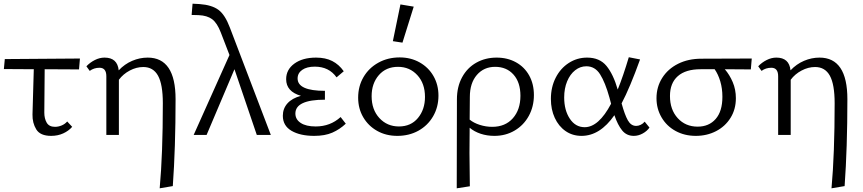

<svg xmlns="http://www.w3.org/2000/svg" viewBox="-20 -731 4673 1040"><path d="M222 -356 220 -121Q220 -89 233 -66.5Q246 -44 278 -44Q296 -44 314 -51.5Q332 -59 344 -73L371 -44Q352 -22 322.5 -8.5Q293 5 257 5Q198 5 176.5 -30Q155 -65 156 -111L163 -356L1 -357L6 -411L413 -414L408 -355Z M931 -194Q931 69 916 277L845 289Q862 102 862 -172Q862 -274 836 -321Q810 -368 756 -368Q719 -368 683 -349Q647 -330 624 -299V0H556V-318Q556 -364 519 -364Q489 -364 466 -347L448 -372Q468 -393 494 -406Q520 -419 546 -419Q616 -419 623 -350Q655 -384 696 -401.5Q737 -419 780 -419Q931 -419 931 -194Z M1371 0 1250 -356 1099 0H1029L1223 -433L1176 -555Q1156 -607 1129 -627Q1102 -647 1056 -649L1018 -650L1023 -711L1061 -709Q1128 -704 1163.5 -677.5Q1199 -651 1225 -582L1447 0Z M1853 -61Q1820 -30 1780 -12.5Q1740 5 1682 5Q1606 5 1559 -22.5Q1512 -50 1512 -104Q1512 -143 1537 -171Q1562 -199 1610 -212Q1530 -235 1530 -302Q1530 -354 1574.5 -386.5Q1619 -419 1692 -419Q1743 -419 1779.5 -400.5Q1816 -382 1842 -345L1803 -312Q1762 -370 1685 -370Q1642 -370 1617 -352.5Q1592 -335 1592 -306Q1592 -239 1740 -239V-191Q1580 -191 1580 -116Q1580 -84 1609 -65Q1638 -46 1690 -46Q1769 -46 1825 -97Z M1920 -202Q1920 -264 1949 -313.5Q1978 -363 2029.5 -391.5Q2081 -420 2145 -420Q2205 -420 2253 -393Q2301 -366 2328 -319Q2355 -272 2355 -213Q2355 -151 2326 -101Q2297 -51 2246.5 -23Q2196 5 2132 5Q2071 5 2023 -22Q1975 -49 1947.5 -96Q1920 -143 1920 -202ZM2282 -206Q2282 -279 2240.5 -324Q2199 -369 2136 -369Q2071 -369 2032 -324Q1993 -279 1993 -210Q1993 -137 2035 -91.5Q2077 -46 2141 -46Q2206 -46 2244 -92Q2282 -138 2282 -206ZM2108 -508 2149 -707 2221 -695 2160 -500Z M2872 -216Q2872 -154 2844.5 -103.5Q2817 -53 2768 -24Q2719 5 2658 5Q2618 5 2583.5 -6.5Q2549 -18 2524 -39L2523 98Q2523 152 2525 278L2454 289Q2455 125 2455 -193Q2455 -261 2483 -312.5Q2511 -364 2560 -391.5Q2609 -419 2670 -419Q2729 -419 2775 -393.5Q2821 -368 2846.5 -322Q2872 -276 2872 -216ZM2799 -212Q2799 -285 2761.5 -327Q2724 -369 2662 -369Q2601 -369 2563 -325Q2525 -281 2525 -206L2524 -83Q2546 -65 2579 -54.5Q2612 -44 2646 -44Q2717 -44 2758 -90.5Q2799 -137 2799 -212Z M3498 -40Q3485 -21 3461.5 -8Q3438 5 3413 5Q3374 5 3350 -24.5Q3326 -54 3308 -107Q3230 5 3130 5Q3081 5 3043.5 -21Q3006 -47 2985 -92.5Q2964 -138 2964 -195Q2964 -259 2990 -310Q3016 -361 3061 -390Q3106 -419 3160 -419Q3228 -419 3265 -374Q3302 -329 3326 -246Q3355 -317 3386 -421L3447 -409Q3392 -256 3347 -171Q3364 -109 3381 -79Q3398 -49 3426 -49Q3438 -49 3450.5 -55Q3463 -61 3472 -72ZM3290 -169 3281 -203Q3258 -285 3230.5 -328.5Q3203 -372 3156 -372Q3123 -372 3095.5 -350.5Q3068 -329 3052 -290.5Q3036 -252 3036 -203Q3036 -134 3066.5 -88Q3097 -42 3147 -42Q3223 -42 3290 -169Z M4047 -355Q4000 -356 3906 -356Q3932 -326 3949 -286Q3966 -246 3966 -199Q3966 -139 3937 -92.5Q3908 -46 3858.5 -20.5Q3809 5 3749 5Q3688 5 3639.5 -21.5Q3591 -48 3563.5 -95Q3536 -142 3536 -199Q3536 -260 3567 -309Q3598 -358 3653 -385.5Q3708 -413 3779 -413L4052 -414ZM3851 -356H3775Q3694 -356 3651.5 -318.5Q3609 -281 3609 -211Q3609 -137 3651 -91Q3693 -45 3759 -45Q3820 -45 3856.5 -86.5Q3893 -128 3893 -207Q3893 -252 3881.5 -290.5Q3870 -329 3851 -356Z M4570 -194Q4570 69 4555 277L4484 289Q4501 102 4501 -172Q4501 -274 4475 -321Q4449 -368 4395 -368Q4358 -368 4322 -349Q4286 -330 4263 -299V0H4195V-318Q4195 -364 4158 -364Q4128 -364 4105 -347L4087 -372Q4107 -393 4133 -406Q4159 -419 4185 -419Q4255 -419 4262 -350Q4294 -384 4335 -401.5Q4376 -419 4419 -419Q4570 -419 4570 -194Z"/></svg>

Font: Ysabeau
Style: Regular
Weight: 400
Designer: Christian Thalmann (Catharsis Fonts)
Version: Version 0.003